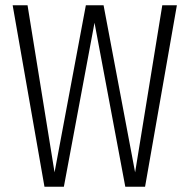

<svg xmlns="http://www.w3.org/2000/svg" viewBox="-20 -705 716 725"><path d="M647.9 -685.1 527.8 0H453.1L336.9 -619.1L221.2 0H147.9L27.8 -685.1H84L186 -54.2L304.2 -685.1H371.1L490.2 -54.2L592.8 -685.1Z"/></svg>

Font: Fira Sans Compressed Light
Style: Regular
Weight: 300
Width: 1
Designer: Carrois Corporate & Edenspiekermann AG
Foundry: Carrois Corporate GbR & Edenspiekermann AG
Version: Version 4.203;PS 004.203;hotconv 1.0.88;makeotf.lib2.5.64775